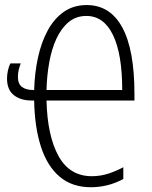

<svg xmlns="http://www.w3.org/2000/svg" viewBox="-20 -745 614 774"><path d="M329.6 -724.6Q423.8 -724.6 472.9 -634.5Q522 -544.4 522 -366.2V-339.8H167.5Q170.9 -197.8 215.8 -116.2Q260.7 -34.7 350.1 -34.7Q384.3 -34.7 415.5 -44.7Q446.8 -54.7 477.1 -70.8V-23.4Q444.3 -5.9 411.6 2Q378.9 9.8 346.7 9.8Q270.5 9.8 220.5 -32.7Q170.4 -75.2 145 -153.8Q119.6 -232.4 117.7 -339.8H107.4Q63 -339.8 35.6 -361.6Q8.3 -383.3 8.3 -428.7Q8.3 -442.9 11.7 -459.7Q15.1 -476.6 22 -489.3H63.5Q59.1 -478.5 55.7 -464.4Q52.2 -450.2 52.2 -435.5Q52.2 -406.7 68.6 -394.5Q85 -382.3 112.8 -382.3H117.7Q119.6 -451.2 133.1 -512.9Q146.5 -574.7 172.4 -622.3Q198.2 -669.9 237.3 -697.3Q276.4 -724.6 329.6 -724.6ZM328.1 -680.7Q286.6 -680.7 256.8 -656Q227.1 -631.3 207.5 -589.1Q188 -546.9 178.5 -493.4Q168.9 -439.9 167.5 -382.3H472.7Q472.7 -526.9 435.5 -603.8Q398.4 -680.7 328.1 -680.7Z"/></svg>

Font: Open Sans Condensed Light
Style: Regular
Weight: 300
Width: 3
Designer: Monotype Design Team
Foundry: Monotype Imaging Inc.
Version: Version 3.003; ttfautohint (v1.8.4)